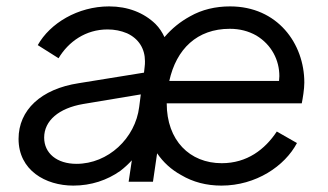

<svg xmlns="http://www.w3.org/2000/svg" viewBox="-20 -568 1024 600"><path d="M209 12C265 12 315 -5 356 -34C369 -44 381 -55 392 -67L382 0H458L471 -89C490 -61 515 -38 546 -21C583 1 625 12 672 12C780 12 870 -49 908 -121L845 -157C808 -101 752 -58 673 -58C573 -58 501 -129 501 -245H923C926 -260 931 -289 931 -310C931 -432 847 -548 699 -548C653 -548 611 -538 574 -517C543 -500 517 -479 494 -452C487 -467 478 -481 466 -493C430 -528 380 -548 321 -548C223 -548 136 -495 98 -427L163 -386C194 -438 248 -476 316 -476C338 -476 358 -472 377 -464C414 -447 433 -415 433 -377C433 -371 433 -365 432 -359L430 -341L226 -308C108 -290 38 -224 38 -134C38 -36 122 12 209 12ZM509 -315C531 -415 596 -478 698 -478C729 -478 756 -471 781 -457C829 -428 853 -380 853 -330C853 -325 852 -320 852 -315ZM219 -56C158 -56 118 -89 118 -138C118 -191 164 -230 240 -243L420 -273L415 -234C403 -136 318 -56 219 -56Z"/></svg>

Font: Plus Jakarta Sans
Style: Italic
Weight: 400
Italic angle: -8°
Designer: Gumpita Rahayu
Foundry: Tokotype
Version: Version 2.071;gftools[0.9.30]